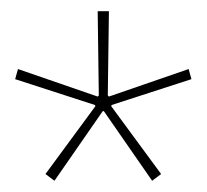

<svg xmlns="http://www.w3.org/2000/svg" viewBox="-20 -767 369 342"><path d="M251 -445 165 -569H163L77 -445L61 -457L150 -578L149 -580L7 -626L12 -644L154 -595L156 -597L154 -747H174L172 -597L174 -595L316 -644L321 -626L179 -580L178 -578L267 -457Z"/></svg>

Font: IBM Plex Sans Condensed Thin
Style: Regular
Weight: 100
Width: 3
Designer: Mike Abbink, Paul van der Laan, Pieter van Rosmalen
Foundry: Bold Monday
Version: Version 1.3